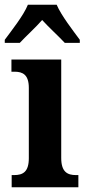

<svg xmlns="http://www.w3.org/2000/svg" viewBox="-35 -786 364 806"><path d="M-15 -619V-606H48C72 -632 115 -671 142 -702C168 -673 216 -629 237 -606H300V-619C272 -657 222 -721 203 -766H82C64 -721 13 -657 -15 -619ZM14 0H294V-51H284C248 -51 222 -64 222 -123V-536H13V-485H26C61 -485 86 -472 86 -417V-122C86 -64 61 -51 24 -51H14Z"/></svg>

Font: Noto Serif Devanagari Condensed
Style: Bold
Weight: 700
Width: 3
Designer: Universal Thirst, Indian Type Foundry and the Monotype Design Team
Foundry: Monotype Imaging Inc.
Version: Version 2.004